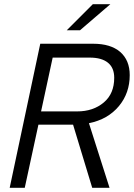

<svg xmlns="http://www.w3.org/2000/svg" viewBox="-20 -900 642 920"><path d="M406.2 -309.6 504.9 0H421.9L330.1 -302.7H164.1L98.6 0H26.4L172.9 -690.4H426.8Q509.8 -690.4 555.7 -651.4Q601.6 -611.3 601.6 -540Q601.6 -454.1 549.8 -391.6Q497.1 -328.1 406.2 -309.6ZM527.3 -527.3Q527.3 -575.2 497.1 -599.6Q466.8 -624 410.2 -624H232.4L176.8 -366.2H349.6Q426.8 -366.2 477.5 -409.2Q527.3 -451.2 527.3 -527.3ZM424.8 -879.9H508.8L363.3 -754.9H299.8Z"/></svg>

Font: Dinish
Style: Italic
Weight: 400
Italic angle: -12°
Designer: Bert Driehuis
Foundry: Playbeing
Version: Version 3.002; git-62d0f29-release